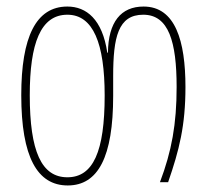

<svg xmlns="http://www.w3.org/2000/svg" viewBox="-20 -557 632 587"><path d="M187 10C280 10 326 -77 326 -264V-324C326 -443 341 -512 418 -512C496 -512 520 -429 520 -291C520 -178 505 -95 469 0H494C528 -98 547 -173 547 -291C547 -432 516 -537 419 -537C350 -537 311 -490 310 -396H308C293 -498 244 -537 186 -537C90 -537 45 -444 45 -266C45 -77 94 10 187 10ZM186 -15C107 -15 71 -94 71 -266C71 -424 104 -512 186 -512C265 -512 300 -424 300 -265C300 -94 265 -15 186 -15Z"/></svg>

Font: Noto Sans Georgian ExtraCondensed Thin
Style: Regular
Weight: 100
Width: 2
Designer: Monotype Design Team, Akaki Razmadze
Foundry: Google LLC
Version: Version 2.005